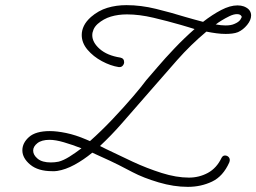

<svg xmlns="http://www.w3.org/2000/svg" viewBox="-20 -615 997 747"><path d="M711 112Q656 112 597 94.5Q538 77 496 55L469 41Q443 27 409 11Q375 -5 339 -21Q305 7 270 26Q235 45 203 50Q198 51 193 51Q188 51 183 51Q128 51 97.5 25.5Q67 0 67 -30Q67 -59 93 -82Q119 -105 174 -105Q201 -105 237.5 -97.5Q274 -90 316 -72L330 -66Q375 -106 419 -152.5Q463 -199 498 -240Q533 -281 549 -303Q564 -320 592.5 -353.5Q621 -387 658.5 -426.5Q696 -466 737 -502Q724 -506 711 -510Q698 -514 684 -518Q632 -533 577 -546Q522 -559 474 -559Q440 -559 411.5 -550.5Q383 -542 360 -522Q349 -512 344 -500.5Q339 -489 339 -478Q339 -450 368 -424.5Q397 -399 448 -391Q463 -388 463 -373Q463 -366 457.5 -359.5Q452 -353 442 -354Q410 -359 376.5 -377Q343 -395 320.5 -421.5Q298 -448 298 -479Q298 -497 306.5 -514.5Q315 -532 334 -549Q363 -574 397.5 -584.5Q432 -595 472 -595Q528 -595 587 -580.5Q646 -566 701 -549Q719 -544 736.5 -539Q754 -534 770 -530Q806 -558 840.5 -576Q875 -594 904 -594Q918 -594 929 -590Q944 -584 950.5 -575Q957 -566 957 -555Q957 -537 941.5 -518Q926 -499 906 -490Q896 -486 883.5 -484.5Q871 -483 858 -483Q841 -483 822 -485.5Q803 -488 783 -492Q722 -441 669 -381Q616 -321 564 -261L530 -222Q495 -182 454 -135Q413 -88 369 -47L393 -35Q440 -12 496 14Q552 40 609 58Q666 76 715 76Q755 76 789 57.5Q823 39 842 -1Q847 -10 855 -10Q863 -10 868.5 -5Q874 0 874 8Q874 11 872 17Q848 71 805 91.5Q762 112 711 112ZM858 -516Q879 -516 892 -522Q909 -529 915.5 -539Q922 -549 920 -551Q916 -560 902 -560Q889 -560 872.5 -552Q856 -544 841.5 -535Q827 -526 821 -521Q820 -520 819 -520Q830 -518 839.5 -517Q849 -516 858 -516ZM178 17Q193 17 208 14Q227 9 249.5 -5Q272 -19 297 -38Q261 -52 228.5 -61.5Q196 -71 173 -71Q142 -71 125.5 -58Q109 -45 109 -29Q109 -12 126.5 2.5Q144 17 178 17Z"/></svg>

Font: Meow Script
Style: Regular
Weight: 400
Designer: Robert E. Leuschke
Foundry: Robert E. Leuschke
Version: Version 1.010; ttfautohint (v1.8.3)